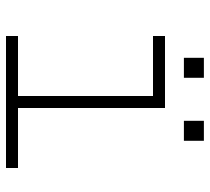

<svg xmlns="http://www.w3.org/2000/svg" viewBox="-50 -650 700 640"><g transform="rotate(90 300.0 -330.0)"><path d="M300 -40V-490H100V-530H340V-40H540V0H100V-40ZM239.3 -659.6V-593H172.7V-659.6ZM449.3 -659.6V-593H382.7V-659.6Z"/></g></svg>

Font: Fliege Mono Thin
Style: Regular
Weight: 100
Version: Version 0.020;Glyphs 3.3 (3306)